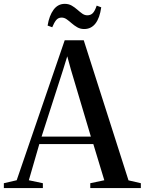

<svg xmlns="http://www.w3.org/2000/svg" viewBox="-44 -952 734 972"><path d="M40.5 -39.5 283.5 -748H380L606.5 -39L669 -24.5V0H413V-24.5L484 -39.5L428.5 -222.5H155L102 -39.5L173 -24.5V0H-24.5V-24.5ZM416 -260.5 315 -599.5 296.5 -667 275.5 -599 166.5 -260.5ZM382 -805Q362.5 -805 347 -814Q331.5 -823 318.8 -834.2Q306 -845.5 293.8 -854.2Q281.5 -863 268 -863Q250.5 -863 240 -849.8Q229.5 -836.5 220.5 -814L197 -822.5Q205 -872.5 227 -902.5Q249 -932.5 284 -932.5Q303.5 -932.5 318.8 -923.8Q334 -915 347 -903.5Q360 -892 372.2 -883.2Q384.5 -874.5 398 -874.5Q415 -874.5 425.8 -885.5Q436.5 -896.5 445.5 -923.5L468.5 -915Q461 -861 439.2 -833Q417.5 -805 382 -805Z"/></svg>

Font: Merriweather 120pt
Style: Regular
Weight: 400
Version: Version 2.100